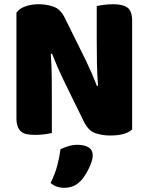

<svg xmlns="http://www.w3.org/2000/svg" viewBox="-20 -635 705 911"><path d="M607 -21Q593 -7 566.5 0.5Q540 8 503 8Q466 8 433 -3Q400 -14 379 -56L280 -258Q265 -289 253 -316.5Q241 -344 227 -380L221 -379Q225 -325 225.5 -269Q226 -213 226 -159V-4Q215 -1 192.5 2Q170 5 148 5Q126 5 109 2Q92 -1 81 -10Q70 -19 64 -34.5Q58 -50 58 -75V-575Q72 -595 101 -605Q130 -615 163 -615Q200 -615 233.5 -603.5Q267 -592 287 -551L387 -349Q402 -318 414 -290.5Q426 -263 440 -227L445 -228Q441 -282 440 -336Q439 -390 439 -444V-606Q450 -609 472.5 -612Q495 -615 517 -615Q561 -615 584 -599.5Q607 -584 607 -535ZM363 223Q346 241 326.5 248.5Q307 256 284 256Q246 256 220 233Q241 191 251.5 151.5Q262 112 267 73Q283 65 304.5 58.5Q326 52 348 52Q380 52 400 64Q420 76 420 104Q420 116 414.5 132.5Q409 149 401 165.5Q393 182 383 197.5Q373 213 363 223Z"/></svg>

Font: Baloo Bhai
Style: Regular
Weight: 400
Designer: Supriya Tembe, Noopur Datye and Ek Type
Foundry: Ek Type
Version: Version 1.443;PS 1.000;hotconv 16.6.51;makeotf.lib2.5.65220;